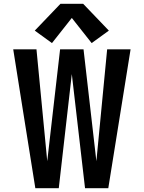

<svg xmlns="http://www.w3.org/2000/svg" viewBox="-20 -996 760 1016"><path d="M167 0H291L360 -604L430 0H553L671 -735H547L490 -143L422 -735H298L259 -396L230 -143L173 -735H50L100 -420ZM255 -768 360 -901 465 -768 556 -834 420 -976H300L164 -834Z"/></svg>

Font: Iosevka Sparkle
Style: Bold
Weight: 700
Designer: Belleve Invis
Foundry: Belleve Invis
Version: Version 4.5.0; ttfautohint (v1.8.3)